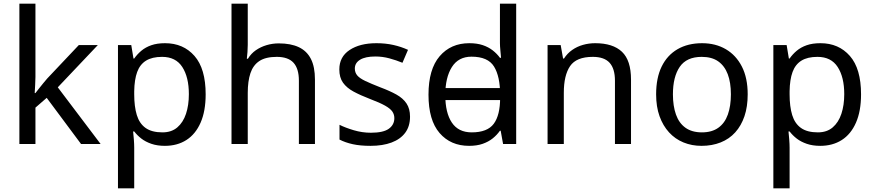

<svg xmlns="http://www.w3.org/2000/svg" viewBox="-20 -780 4739 1040"><path d="M172 -363Q172 -347 170.5 -321Q169 -295 168 -276H172Q178 -284 190 -299Q202 -314 214.5 -329.5Q227 -345 236 -355L407 -536H510L293 -307L525 0H419L233 -250L172 -197V0H85V-760H172Z M874 -546Q973 -546 1033.5 -477Q1094 -408 1094 -269Q1094 -178 1066.5 -115.5Q1039 -53 989.5 -21.5Q940 10 873 10Q832 10 800 -1Q768 -12 745.5 -29.5Q723 -47 707 -68H701Q703 -51 705 -25Q707 1 707 20V240H619V-536H691L703 -463H707Q723 -486 745.5 -505Q768 -524 799.5 -535Q831 -546 874 -546ZM858 -472Q804 -472 771 -451.5Q738 -431 723 -390Q708 -349 707 -286V-269Q707 -203 721 -157Q735 -111 768.5 -87Q802 -63 860 -63Q909 -63 940.5 -90Q972 -117 987.5 -163.5Q1003 -210 1003 -270Q1003 -362 967.5 -417Q932 -472 858 -472Z M1322 -537Q1322 -518 1320.5 -498Q1319 -478 1317 -462H1323Q1340 -490 1366 -508Q1392 -526 1424 -535.5Q1456 -545 1490 -545Q1555 -545 1598.5 -524.5Q1642 -504 1664 -461Q1686 -418 1686 -349V0H1599V-343Q1599 -408 1570 -440Q1541 -472 1479 -472Q1419 -472 1385 -449.5Q1351 -427 1336.5 -383.5Q1322 -340 1322 -277V0H1234V-760H1322Z M2201 -148Q2201 -96 2175 -61Q2149 -26 2101 -8Q2053 10 1987 10Q1931 10 1890.5 1Q1850 -8 1819 -24V-104Q1851 -88 1896.5 -74.5Q1942 -61 1989 -61Q2056 -61 2086 -82.5Q2116 -104 2116 -140Q2116 -160 2105 -176Q2094 -192 2065.5 -208Q2037 -224 1984 -244Q1932 -264 1895 -284Q1858 -304 1838 -332Q1818 -360 1818 -404Q1818 -472 1873.5 -509Q1929 -546 2019 -546Q2068 -546 2110.5 -536.5Q2153 -527 2190 -510L2160 -440Q2126 -454 2089 -464Q2052 -474 2013 -474Q1959 -474 1930.5 -456.5Q1902 -439 1902 -409Q1902 -387 1915 -371.5Q1928 -356 1958.5 -341.5Q1989 -327 2040 -307Q2091 -288 2127 -268Q2163 -248 2182 -219.5Q2201 -191 2201 -148Z M2350 -238V-303H2726V-238ZM2521 10Q2421 10 2361 -59.5Q2301 -129 2301 -267Q2301 -405 2361.5 -475.5Q2422 -546 2522 -546Q2564 -546 2595 -535.5Q2626 -525 2649 -507Q2672 -489 2688 -467H2694Q2693 -480 2690.5 -505.5Q2688 -531 2688 -546V-760H2776V0H2705L2692 -72H2688Q2672 -49 2649 -30.5Q2626 -12 2594.5 -1Q2563 10 2521 10ZM2535 -63Q2620 -63 2654.5 -109.5Q2689 -156 2689 -250V-266Q2689 -366 2656 -419.5Q2623 -473 2534 -473Q2463 -473 2427.5 -416.5Q2392 -360 2392 -265Q2392 -169 2427.5 -116Q2463 -63 2535 -63Z M3204 -546Q3300 -546 3349 -499.5Q3398 -453 3398 -349V0H3311V-343Q3311 -408 3282 -440Q3253 -472 3191 -472Q3102 -472 3068 -422Q3034 -372 3034 -278V0H2946V-536H3017L3030 -463H3035Q3053 -491 3079.5 -509.5Q3106 -528 3138 -537Q3170 -546 3204 -546Z M4030 -269Q4030 -202 4012.5 -150.5Q3995 -99 3962.5 -63Q3930 -27 3883.5 -8.5Q3837 10 3780 10Q3727 10 3682 -8.5Q3637 -27 3604 -63Q3571 -99 3552.5 -150.5Q3534 -202 3534 -269Q3534 -358 3564 -419.5Q3594 -481 3650 -513.5Q3706 -546 3783 -546Q3856 -546 3911.5 -513.5Q3967 -481 3998.5 -419.5Q4030 -358 4030 -269ZM3625 -269Q3625 -206 3641.5 -159.5Q3658 -113 3693 -88Q3728 -63 3782 -63Q3836 -63 3871 -88Q3906 -113 3922.5 -159.5Q3939 -206 3939 -269Q3939 -333 3922 -378Q3905 -423 3870.5 -447.5Q3836 -472 3781 -472Q3699 -472 3662 -418Q3625 -364 3625 -269Z M4424 -546Q4523 -546 4583.5 -477Q4644 -408 4644 -269Q4644 -178 4616.5 -115.5Q4589 -53 4539.5 -21.5Q4490 10 4423 10Q4382 10 4350 -1Q4318 -12 4295.5 -29.5Q4273 -47 4257 -68H4251Q4253 -51 4255 -25Q4257 1 4257 20V240H4169V-536H4241L4253 -463H4257Q4273 -486 4295.5 -505Q4318 -524 4349.5 -535Q4381 -546 4424 -546ZM4408 -472Q4354 -472 4321 -451.5Q4288 -431 4273 -390Q4258 -349 4257 -286V-269Q4257 -203 4271 -157Q4285 -111 4318.5 -87Q4352 -63 4410 -63Q4459 -63 4490.5 -90Q4522 -117 4537.5 -163.5Q4553 -210 4553 -270Q4553 -362 4517.5 -417Q4482 -472 4408 -472Z"/></svg>

Font: hexumalayalam05
Style: Book
Weight: 400
Designer: Jelle Bosma - Monotype Design Team
Foundry: Monotype Imaging Inc.
Version: Version 2.003